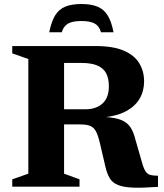

<svg xmlns="http://www.w3.org/2000/svg" viewBox="-20 -906 798 932"><path d="M393.5 -375.5Q446.5 -375.5 477.5 -403.5Q508.5 -431.5 508.5 -487.5Q508.5 -524.5 495.8 -549.5Q483 -574.5 453.5 -587.5Q424 -600.5 374.5 -600.5H170L188.5 -682.5H443.5Q529.5 -682.5 581.2 -660Q633 -637.5 656.2 -598.8Q679.5 -560 679.5 -511Q679.5 -464.5 657.8 -427.2Q636 -390 592.5 -366.5Q549 -343 482.5 -336V-338.5Q537.5 -336 567.8 -323.8Q598 -311.5 613.2 -288.2Q628.5 -265 637.5 -228L668 -122Q676.5 -90 686 -75.2Q695.5 -60.5 709.8 -56.8Q724 -53 747 -53V1Q673 6.5 626.5 4.8Q580 3 553.2 -7.8Q526.5 -18.5 513.2 -40Q500 -61.5 492 -95.5L464.5 -213Q456 -249 445.8 -268.2Q435.5 -287.5 418 -294.8Q400.5 -302 369.5 -302H185.5L166.5 -375.5ZM291 -682.5V-63L366 -35.5V0H39.5V-35.5L117.5 -63V-619.5L39.5 -647V-682.5ZM375 -804Q333 -804 310.8 -791.8Q288.5 -779.5 280 -749.5H219Q229.5 -802 248 -831.8Q266.5 -861.5 297.5 -874Q328.5 -886.5 375 -886.5Q422 -886.5 452.8 -874Q483.5 -861.5 502.2 -831.8Q521 -802 531 -749.5H470Q462 -779.5 439.5 -791.8Q417 -804 375 -804Z"/></svg>

Font: Newsreader
Style: Bold
Weight: 700
Designer: Hugues Gentile
Foundry: Production Type
Version: Version 1.003